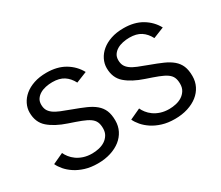

<svg xmlns="http://www.w3.org/2000/svg" viewBox="-104 -811 1232 1070"><g transform="rotate(-30 511.5 -276.0)"><path d="M119 -136Q125 -122 137 -106.5Q149 -91 167 -78Q185 -65 209.5 -57Q234 -49 264 -49Q286 -49 308 -54Q330 -59 347 -70Q364 -81 375 -98.5Q386 -116 386 -141Q386 -166 378.5 -182.5Q371 -199 353 -211.5Q335 -224 305 -235.5Q275 -247 230 -262Q158 -286 116.5 -322Q75 -358 75 -421Q75 -449 88 -475.5Q101 -502 125.5 -522.5Q150 -543 185.5 -555Q221 -567 267 -567Q336 -567 384.5 -538Q433 -509 459 -461L389 -433Q371 -468 342.5 -486.5Q314 -505 269 -505Q247 -505 226 -500.5Q205 -496 189 -486.5Q173 -477 163 -462.5Q153 -448 153 -427Q153 -406 160.5 -391.5Q168 -377 184 -365Q200 -353 226 -342.5Q252 -332 290 -318Q334 -302 367 -287.5Q400 -273 422.5 -254Q445 -235 456 -209Q467 -183 467 -144Q467 -109 452.5 -80Q438 -51 411.5 -30Q385 -9 347.5 3Q310 15 264 15Q219 15 183.5 4Q148 -7 121.5 -24.5Q95 -42 77 -63Q59 -84 50 -104ZM615 -136Q621 -122 633 -106.5Q645 -91 663 -78Q681 -65 705.5 -57Q730 -49 760 -49Q782 -49 804 -54Q826 -59 843 -70Q860 -81 871 -98.5Q882 -116 882 -141Q882 -166 874.5 -182.5Q867 -199 849 -211.5Q831 -224 801 -235.5Q771 -247 726 -262Q654 -286 612.5 -322Q571 -358 571 -421Q571 -449 584 -475.5Q597 -502 621.5 -522.5Q646 -543 681.5 -555Q717 -567 763 -567Q832 -567 880.5 -538Q929 -509 955 -461L885 -433Q867 -468 838.5 -486.5Q810 -505 765 -505Q743 -505 722 -500.5Q701 -496 685 -486.5Q669 -477 659 -462.5Q649 -448 649 -427Q649 -406 656.5 -391.5Q664 -377 680 -365Q696 -353 722 -342.5Q748 -332 786 -318Q830 -302 863 -287.5Q896 -273 918.5 -254Q941 -235 952 -209Q963 -183 963 -144Q963 -109 948.5 -80Q934 -51 907.5 -30Q881 -9 843.5 3Q806 15 760 15Q715 15 679.5 4Q644 -7 617.5 -24.5Q591 -42 573 -63Q555 -84 546 -104Z"/></g></svg>

Font: Carrois Gothic SC
Style: Regular
Weight: 400
Designer: Ralph du Carrois
Foundry: Ralph du Carrois
Version: Version 1.001